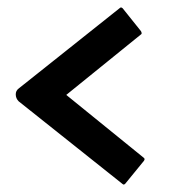

<svg xmlns="http://www.w3.org/2000/svg" viewBox="-20 -611 466 512"><path d="M307.1 -120.1 29.8 -340.8Q22 -348.6 22 -359.4Q22 -369.1 29.8 -375L299.8 -589.8Q302.7 -592.8 307.1 -588.9L356 -527.8Q358.9 -522 356.9 -520L156.7 -357.9L363.8 -189.9Q367.2 -187 363.8 -182.1L314 -121.1Q310.1 -117.2 307.1 -120.1Z"/></svg>

Font: Koulen
Style: Regular
Weight: 400
Designer: Danh Hong
Version: Version 8.000; ttfautohint (v1.8.3)